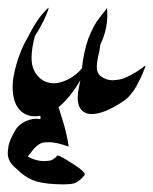

<svg xmlns="http://www.w3.org/2000/svg" viewBox="-28 -298 398 500"><path d="M77.1 3.4Q69.8 4.9 62.5 4.9Q42 4.9 26.9 -8.3Q4.9 -27.3 4.9 -71.8Q4.9 -86.4 7.8 -101.1Q19 -158.2 45.4 -202.6Q71.8 -255.4 98.1 -277.8H98.6Q98.6 -273.4 92.3 -258.8L85.9 -244.6Q74.2 -221.2 63 -204.6Q54.2 -172.9 54.2 -146.5Q54.2 -113.8 75.7 -94.7Q91.3 -81.1 113.3 -81.1L120.1 -81.5Q159.2 -88.9 185.5 -120.1Q189 -159.7 202.1 -197.8Q216.3 -233.9 231.4 -252Q233.9 -254.9 237.1 -259.3Q240.2 -263.7 243.7 -267.6Q250.5 -276.4 250.5 -276.9Q251.5 -267.6 251.5 -258.3Q251.5 -219.7 233.4 -182.1Q231 -163.1 228.5 -154.8Q224.1 -135.7 224.1 -122.1Q224.1 -108.9 232.9 -100.6Q247.6 -88.9 265.6 -88.9Q268.6 -88.9 281.2 -90.6Q293.9 -92.3 314.9 -103.8Q335.9 -115.2 350.1 -127.4H350.6Q350.6 -123 344.2 -108.4L337.9 -94.2L333.5 -85.9Q322.3 -61 304.2 -43Q292 -32.2 267.1 -18.6Q234.9 -1 210 -1Q189.5 -1 179.2 -18.6Q174.3 -29.8 174.3 -42Q174.3 -56.6 178.7 -76.2L181.2 -88.9Q153.8 -42.5 124.5 -19Q134.3 13.7 138.7 26.9Q146.5 54.7 150.9 83.5L148.4 83Q118.2 72.3 100.1 72.3Q98.6 72.3 88.6 72.8Q78.6 73.2 68.8 81.3Q59.1 89.4 52.7 99.1L44.4 109.4Q52.2 114.7 66.4 118.7Q76.2 121.6 86.4 121.6Q91.3 121.6 101.1 120.4Q110.8 119.1 121.6 106.9H122.1Q127.9 106.9 160.4 127.7Q192.9 148.4 192.9 156.2L192.4 157.7Q178.7 175.3 164.1 179.7Q154.3 182.1 138.2 182.1Q93.8 182.1 68.4 174.8Q45.4 168.5 24.4 150.4Q21 146.5 16.8 143.3Q12.7 140.1 8.8 136.2Q-7.8 120.6 -7.8 100.6Q-7.8 96.7 -5.9 82.5Q-3.9 68.4 11.7 41.5Q18.6 29.3 30.8 22Q49.3 11.2 65.9 11.2Q71.3 11.2 76.2 12.2Q77.6 12.2 77.6 8.8Q77.6 7.3 77.1 3.4Z"/></svg>

Font: Terrible Cursive
Style: Regular
Weight: 400
Designer: GGBotNet
Foundry: GGBotNet
Version: 1.00